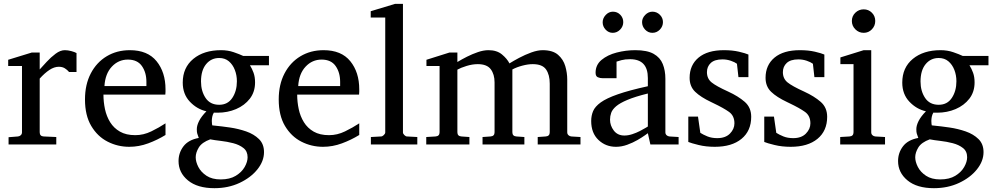

<svg xmlns="http://www.w3.org/2000/svg" viewBox="-20 -757 5216 1006"><path d="M380.9 -379.9H341.8Q332.5 -391.1 319.6 -399.2Q306.6 -407.2 288.1 -407.2Q264.2 -407.2 239 -390.6Q213.9 -374 188 -345.2V-64Q188 -43 209 -42L274.9 -39.1V0H24.9V-38.1L74.2 -42Q83 -43 89.1 -48.8Q95.2 -54.7 95.2 -64V-411.1H22.9V-443.8L147 -481.9H188V-393.1Q202.6 -409.2 224.6 -433.1Q246.6 -457 271.5 -475.6Q296.4 -494.1 319.8 -494.1Q335.4 -494.1 353.5 -489.3Q371.6 -484.4 380.9 -479Z M847.2 -49.8Q805.2 -23.9 756.6 -5.9Q708 12.2 657.2 12.2Q596.7 12.2 543.7 -14.9Q490.7 -42 458 -97.2Q425.3 -152.3 425.3 -235.8Q425.3 -314 455.6 -372.1Q485.8 -430.2 539.1 -462.2Q592.3 -494.1 660.2 -494.1Q753.4 -494.1 800.3 -436.3Q847.2 -378.4 847.2 -289.1Q847.2 -284.2 847.2 -276.1Q847.2 -268.1 846.2 -261.2H522Q522 -223.1 530 -185.3Q538.1 -147.5 557.1 -116.7Q576.2 -85.9 608.4 -67.4Q640.6 -48.8 689 -48.8Q731.9 -48.8 772.7 -68.6Q813.5 -88.4 847.2 -110.8ZM747.1 -306.2V-328.1Q747.1 -377.4 723.4 -411.1Q699.7 -444.8 649.9 -444.8Q600.6 -444.8 565.9 -407.7Q531.2 -370.6 527.3 -306.2Z M1389.2 -415H1289.6Q1300.8 -397 1308.6 -375.5Q1316.4 -354 1316.4 -325.2Q1316.4 -275.4 1289.1 -240Q1261.7 -204.6 1217 -185.5Q1172.4 -166.5 1120.1 -166.5Q1115.2 -166.5 1110.4 -166.5Q1105.5 -166.5 1100.6 -167Q1094.2 -156.7 1092 -145Q1089.8 -133.3 1089.8 -123Q1089.8 -113.8 1090.8 -107.4Q1091.8 -101.1 1092.3 -100.1L1106.4 -98.6Q1141.6 -95.2 1185.3 -88.9Q1229 -82.5 1269.8 -68.4Q1310.5 -54.2 1336.9 -28.3Q1363.3 -2.4 1363.3 40Q1363.3 87.4 1328.6 130.6Q1293.9 173.8 1235.1 201.4Q1176.3 229 1103.5 229Q1014.2 229 964.8 188.2Q915.5 147.5 915.5 86.9Q915.5 43.5 941.4 9.5Q967.3 -24.4 1021.5 -34.2Q1016.1 -49.8 1013.7 -56.6Q1011.2 -63.5 1011.2 -80.1Q1011.2 -99.6 1023.2 -123.3Q1035.2 -147 1061.5 -173.8Q1011.7 -185.1 974.6 -224.4Q937.5 -263.7 937.5 -324.2Q937.5 -402.8 992.9 -448.5Q1048.3 -494.1 1138.2 -494.1Q1173.8 -494.1 1204.3 -483.6Q1234.9 -473.1 1254.4 -463.9H1389.2ZM1221.2 -331.1Q1221.2 -362.8 1210.4 -390.6Q1199.7 -418.5 1179.2 -435.8Q1158.7 -453.1 1128.4 -453.1Q1086.4 -453.1 1059.8 -420.7Q1033.2 -388.2 1033.2 -330.1Q1033.2 -279.8 1057.1 -243.9Q1081.1 -208 1128.4 -208Q1173.3 -208 1197.3 -244.1Q1221.2 -280.3 1221.2 -331.1ZM1277.3 66.9Q1277.3 35.6 1255.6 18.6Q1233.9 1.5 1201.7 -6.8Q1169.4 -15.1 1136.7 -18.8Q1104 -22.5 1081.5 -26.9Q1038.1 -11.2 1021.7 15.6Q1005.4 42.5 1005.4 66.9Q1005.4 90.8 1019.3 117.9Q1033.2 145 1062.3 164.1Q1091.3 183.1 1136.2 183.1Q1184.1 183.1 1215.3 164.1Q1246.6 145 1262 117.9Q1277.3 90.8 1277.3 66.9Z M1862.3 -49.8Q1820.3 -23.9 1771.7 -5.9Q1723.1 12.2 1672.4 12.2Q1611.8 12.2 1558.8 -14.9Q1505.9 -42 1473.1 -97.2Q1440.4 -152.3 1440.4 -235.8Q1440.4 -314 1470.7 -372.1Q1501 -430.2 1554.2 -462.2Q1607.4 -494.1 1675.3 -494.1Q1768.6 -494.1 1815.4 -436.3Q1862.3 -378.4 1862.3 -289.1Q1862.3 -284.2 1862.3 -276.1Q1862.3 -268.1 1861.3 -261.2H1537.1Q1537.1 -223.1 1545.2 -185.3Q1553.2 -147.5 1572.3 -116.7Q1591.3 -85.9 1623.5 -67.4Q1655.8 -48.8 1704.1 -48.8Q1747.1 -48.8 1787.8 -68.6Q1828.6 -88.4 1862.3 -110.8ZM1762.2 -306.2V-328.1Q1762.2 -377.4 1738.5 -411.1Q1714.8 -444.8 1665 -444.8Q1615.7 -444.8 1581.1 -407.7Q1546.4 -370.6 1542.5 -306.2Z M2166.5 0H1923.3V-39.1L1976.6 -42Q1983.4 -42 1991 -49.3Q1998.5 -56.6 1998.5 -63V-665H1922.4V-698.2L2050.3 -736.8H2091.3V-63Q2091.3 -56.6 2098.6 -49.3Q2106 -42 2112.3 -42L2166.5 -39.1Z M3021.5 0H2797.4V-39.1L2839.4 -42Q2860.4 -43.5 2860.4 -64V-318.8Q2860.4 -365.2 2841.1 -393.1Q2821.8 -420.9 2771.5 -420.9Q2746.6 -420.9 2717 -413.1Q2687.5 -405.3 2664.6 -393.1V-64Q2664.6 -43.5 2685.5 -42L2727.5 -39.1V0H2508.3V-39.1L2550.3 -42Q2571.3 -43.5 2571.3 -64V-325.2Q2571.3 -367.7 2551.3 -394.3Q2531.2 -420.9 2483.4 -420.9Q2455.1 -420.9 2424.3 -411.4Q2393.6 -401.9 2376.5 -392.1V-64Q2376.5 -43.5 2397.5 -42L2439.5 -39.1V0H2213.4V-39.1L2262.2 -42Q2283.2 -43.5 2283.2 -64V-411.1H2214.4V-443.8L2335.4 -481.9H2376.5V-432.1Q2398.9 -445.8 2427 -460Q2455.1 -474.1 2484.4 -484.1Q2513.7 -494.1 2539.6 -494.1Q2583 -494.1 2609.9 -471.9Q2636.7 -449.7 2649.4 -424.8Q2669.4 -437.5 2700.2 -453.9Q2731 -470.2 2763.9 -482.2Q2796.9 -494.1 2823.2 -494.1Q2876 -494.1 2903.8 -470Q2931.6 -445.8 2941.9 -410.4Q2952.1 -375 2952.1 -340.8V-64Q2952.1 -54.7 2958.3 -48.8Q2964.4 -43 2973.1 -42L3021.5 -39.1Z M3535.6 0H3387.7L3374.5 -59.1Q3374.5 -59.1 3359.6 -48.3Q3344.7 -37.6 3320.3 -23.4Q3295.9 -9.3 3266.4 1.5Q3236.8 12.2 3207.5 12.2Q3153.3 12.2 3115.5 -23.9Q3077.6 -60.1 3077.6 -123Q3077.6 -150.9 3087.6 -174.8Q3097.7 -198.7 3127.7 -220.5Q3157.7 -242.2 3217 -262.9Q3276.4 -283.7 3374.5 -305.2V-348.1Q3374.5 -446.8 3281.2 -446.8Q3255.4 -446.8 3236.6 -441.9Q3217.8 -437 3210.4 -434.1V-347.2H3137.7Q3124 -347.2 3112.3 -352.3Q3100.6 -357.4 3100.6 -376Q3100.6 -417 3131.8 -443.1Q3163.1 -469.2 3211.2 -481.7Q3259.3 -494.1 3308.6 -494.1Q3370.6 -494.1 3404.8 -474.9Q3439 -455.6 3452.6 -421.6Q3466.3 -387.7 3466.3 -344.2V-64Q3466.3 -54.7 3472.4 -48.8Q3478.5 -43 3487.3 -42L3535.6 -39.1ZM3374.5 -94.2V-267.1Q3307.1 -250.5 3267.3 -233.6Q3227.5 -216.8 3208 -200Q3188.5 -183.1 3182.4 -165.8Q3176.3 -148.4 3176.3 -129.9Q3176.3 -99.1 3196 -73Q3215.8 -46.9 3251.5 -46.9Q3271.5 -46.9 3293 -54Q3314.5 -61 3333 -70.6Q3351.6 -80.1 3363 -87.2Q3374.5 -94.2 3374.5 -94.2ZM3453.6 -641.1Q3453.6 -618.7 3437.3 -601.8Q3420.9 -585 3398.4 -585Q3376 -585 3360.1 -601.8Q3344.2 -618.7 3344.2 -641.1Q3344.2 -662.1 3360.8 -679Q3377.4 -695.8 3398.4 -695.8Q3420.9 -695.8 3437.3 -679.7Q3453.6 -663.6 3453.6 -641.1ZM3245.6 -641.1Q3245.6 -618.7 3229.2 -601.8Q3212.9 -585 3190.4 -585Q3168.9 -585 3153.3 -601.6Q3137.7 -618.2 3137.7 -640.1Q3137.7 -661.6 3153.8 -678.7Q3169.9 -695.8 3191.4 -695.8Q3214.4 -695.8 3230 -679.7Q3245.6 -663.6 3245.6 -641.1Z M3916 -145Q3916 -71.3 3865.2 -29.5Q3814.5 12.2 3725.1 12.2Q3679.2 12.2 3640.4 2.7Q3601.6 -6.8 3586.4 -13.2V-146H3637.2L3649.4 -61Q3664.6 -51.3 3686.8 -42.2Q3709 -33.2 3738.3 -33.2Q3781.2 -33.2 3804.7 -57.1Q3828.1 -81.1 3828.1 -110.8Q3828.1 -150.4 3799.8 -170.7Q3771.5 -190.9 3719.2 -215.8L3706.1 -222.2Q3651.4 -248 3622.3 -276.1Q3593.3 -304.2 3593.3 -349.1Q3593.3 -416 3640.1 -455.1Q3687 -494.1 3773.4 -494.1Q3817.4 -494.1 3851.8 -486.1Q3886.2 -478 3901.4 -471.2V-353H3849.1L3841.3 -422.9Q3830.6 -431.2 3809.6 -438.5Q3788.6 -445.8 3765.1 -445.8Q3724.1 -445.8 3704.1 -427Q3684.1 -408.2 3684.1 -378.9Q3684.1 -345.2 3708.3 -325.4Q3732.4 -305.7 3795.9 -276.9Q3848.1 -252.9 3882.1 -223.4Q3916 -193.8 3916 -145Z M4314 -145Q4314 -71.3 4263.2 -29.5Q4212.4 12.2 4123 12.2Q4077.1 12.2 4038.3 2.7Q3999.5 -6.8 3984.4 -13.2V-146H4035.2L4047.4 -61Q4062.5 -51.3 4084.7 -42.2Q4106.9 -33.2 4136.2 -33.2Q4179.2 -33.2 4202.6 -57.1Q4226.1 -81.1 4226.1 -110.8Q4226.1 -150.4 4197.8 -170.7Q4169.4 -190.9 4117.2 -215.8L4104 -222.2Q4049.3 -248 4020.3 -276.1Q3991.2 -304.2 3991.2 -349.1Q3991.2 -416 4038.1 -455.1Q4085 -494.1 4171.4 -494.1Q4215.3 -494.1 4249.8 -486.1Q4284.2 -478 4299.3 -471.2V-353H4247.1L4239.3 -422.9Q4228.5 -431.2 4207.5 -438.5Q4186.5 -445.8 4163.1 -445.8Q4122.1 -445.8 4102.1 -427Q4082 -408.2 4082 -378.9Q4082 -345.2 4106.2 -325.4Q4130.4 -305.7 4193.8 -276.9Q4246.1 -252.9 4280 -223.4Q4314 -193.8 4314 -145Z M4565.9 -647Q4565.9 -621.6 4548.3 -603.3Q4530.8 -585 4505.4 -585Q4480 -585 4461.7 -603.3Q4443.4 -621.6 4443.4 -647Q4443.4 -672.9 4461.7 -690.4Q4480 -708 4505.4 -708Q4530.8 -708 4548.3 -690.4Q4565.9 -672.9 4565.9 -647ZM4617.2 0H4382.3V-39.1L4431.2 -42Q4452.1 -43.5 4452.1 -64V-420.9H4383.3V-456.1L4505.4 -494.1H4544.9V-64Q4544.9 -54.7 4551 -48.8Q4557.1 -43 4565.9 -42L4617.2 -39.1Z M5159.2 -415H5059.6Q5070.8 -397 5078.6 -375.5Q5086.4 -354 5086.4 -325.2Q5086.4 -275.4 5059.1 -240Q5031.7 -204.6 4987.1 -185.5Q4942.4 -166.5 4890.1 -166.5Q4885.3 -166.5 4880.4 -166.5Q4875.5 -166.5 4870.6 -167Q4864.3 -156.7 4862.1 -145Q4859.9 -133.3 4859.9 -123Q4859.9 -113.8 4860.8 -107.4Q4861.8 -101.1 4862.3 -100.1L4876.5 -98.6Q4911.6 -95.2 4955.3 -88.9Q4999 -82.5 5039.8 -68.4Q5080.6 -54.2 5106.9 -28.3Q5133.3 -2.4 5133.3 40Q5133.3 87.4 5098.6 130.6Q5064 173.8 5005.1 201.4Q4946.3 229 4873.5 229Q4784.2 229 4734.9 188.2Q4685.5 147.5 4685.5 86.9Q4685.5 43.5 4711.4 9.5Q4737.3 -24.4 4791.5 -34.2Q4786.1 -49.8 4783.7 -56.6Q4781.2 -63.5 4781.2 -80.1Q4781.2 -99.6 4793.2 -123.3Q4805.2 -147 4831.5 -173.8Q4781.7 -185.1 4744.6 -224.4Q4707.5 -263.7 4707.5 -324.2Q4707.5 -402.8 4762.9 -448.5Q4818.4 -494.1 4908.2 -494.1Q4943.8 -494.1 4974.4 -483.6Q5004.9 -473.1 5024.4 -463.9H5159.2ZM4991.2 -331.1Q4991.2 -362.8 4980.5 -390.6Q4969.7 -418.5 4949.2 -435.8Q4928.7 -453.1 4898.4 -453.1Q4856.4 -453.1 4829.8 -420.7Q4803.2 -388.2 4803.2 -330.1Q4803.2 -279.8 4827.1 -243.9Q4851.1 -208 4898.4 -208Q4943.4 -208 4967.3 -244.1Q4991.2 -280.3 4991.2 -331.1ZM5047.4 66.9Q5047.4 35.6 5025.6 18.6Q5003.9 1.5 4971.7 -6.8Q4939.5 -15.1 4906.7 -18.8Q4874 -22.5 4851.6 -26.9Q4808.1 -11.2 4791.7 15.6Q4775.4 42.5 4775.4 66.9Q4775.4 90.8 4789.3 117.9Q4803.2 145 4832.3 164.1Q4861.3 183.1 4906.2 183.1Q4954.1 183.1 4985.4 164.1Q5016.6 145 5032 117.9Q5047.4 90.8 5047.4 66.9Z"/></svg>

Font: Abyssinica SIL
Style: Regular
Weight: 400
Designer: Victor Gaultney and Lorna Evans
Foundry: SIL International
Version: Version 2.100